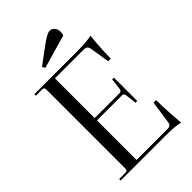

<svg xmlns="http://www.w3.org/2000/svg" viewBox="-242 -894 991 991"><g transform="rotate(-45 253.5 -398.5)"><path d="M171 -686 163 -702 260 -774Q305 -806 321 -806Q337 -806 348 -794Q359 -782 359 -762Q359 -748 355 -739ZM467 9Q433 0 356 0H35V-11H81Q96 -11 96 -26V-604Q96 -619 81 -619H35V-630H342Q419 -630 453 -639Q444 -545 444 -481H425L407 -591Q403 -613 379 -613H168V-323H352Q363 -323 366 -339L373 -400H386V-230H373L366 -292Q363 -306 352 -306H168V-17H393Q419 -17 421 -39L439 -164H458Q458 -94 467 9Z"/></g></svg>

Font: Arapey Regular-Display
Style: Regular
Weight: 400
Designer: Eduardo Rodriguez Tunni
Foundry: Eduardo Rodriguez Tunni
Version: Version 4.000